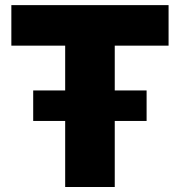

<svg xmlns="http://www.w3.org/2000/svg" viewBox="-20 -748 720 768"><path d="M25.4 -565.4V-727.5H654.3V-565.4H439V0H240.7V-565.4ZM112.8 -264.2V-386.2H566.4V-264.2Z"/></svg>

Font: Inter 18pt Black
Style: Regular
Weight: 900
Designer: Rasmus Andersson
Foundry: rsms
Version: Version 4.001;git-66647c0bb